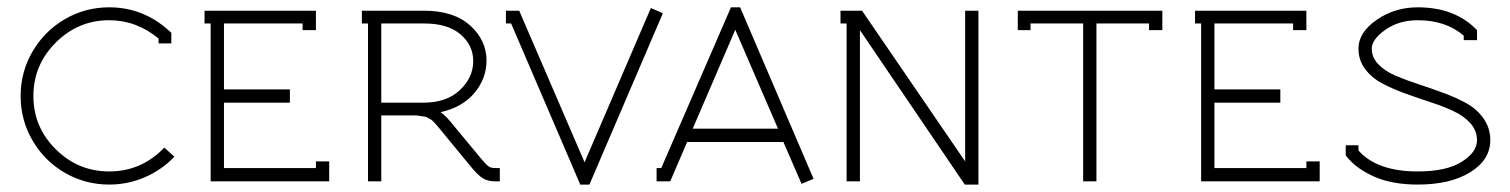

<svg xmlns="http://www.w3.org/2000/svg" viewBox="-20 -493 4106 522"><path d="M411.1 -388.2Q351.1 -438 276.9 -438Q192.4 -438 131.6 -377.2Q70.8 -316.4 70.8 -231.9Q70.8 -147.5 131.6 -87.2Q192.4 -26.9 276.9 -26.9Q364.7 -26.9 426.8 -91.8L454.1 -66.9Q419.9 -31.2 374 -11.2Q328.1 8.8 276.9 8.8Q211.4 8.8 156 -23.4Q100.6 -55.7 68.4 -111.1Q36.1 -166.5 36.1 -231.9Q36.1 -297.4 68.4 -352.8Q100.6 -408.2 156 -440.7Q211.4 -473.1 276.9 -473.1Q369.6 -473.1 439.9 -409.2L445.8 -403.8V-375H411.1Z M588.9 -429.2V-250H768.1V-213.9H588.9V-36.1H838.9V-54.2H875V0H552.7V-429.2H536.1V-463.9H838.9V-411.1H802.7V-429.2Z M1131.8 -213.9Q1193.8 -213.9 1230.2 -248Q1266.6 -282.2 1266.6 -327.1Q1266.6 -369.6 1232.2 -399.4Q1197.8 -429.2 1132.8 -429.2H1016.6V-213.9ZM1325.7 0Q1306.6 0 1293.2 -8.1Q1279.8 -16.1 1261.7 -38.1L1188.5 -127Q1185.5 -130.9 1177.5 -140.4Q1169.4 -149.9 1168 -151.9Q1166.5 -153.8 1160.4 -160.2Q1154.3 -166.5 1152.3 -167.5Q1150.4 -168.5 1144.3 -172.1Q1138.2 -175.8 1134.3 -176Q1130.4 -176.3 1122.8 -177.7Q1115.2 -179.2 1107.4 -179.2Q1099.6 -179.2 1088.9 -179.2H1016.6V0H980.5V-429.2H963.9V-463.9H1132.8Q1213.4 -463.9 1258.1 -423.8Q1302.7 -383.8 1302.7 -328.1Q1302.7 -279.8 1270 -240.5Q1237.3 -201.2 1177.7 -188Q1192.4 -178.7 1214.8 -149.9L1288.6 -61Q1302.2 -44.9 1308.6 -40.5Q1314.9 -36.1 1325.7 -36.1H1338.9V0Z M1391.6 -463.9 1569.3 -51.8 1749.5 -471.2 1782.2 -457 1582.5 8.8H1557.6L1369.6 -429.2H1355.5V-463.9Z M2095.2 -143.1 1979 -412.1 1863.3 -143.1ZM1765.1 0V-36.1H1777.8L1967.3 -473.1H1992.2L2191.9 -6.8L2159.2 6.8L2109.9 -106.9H1848.1L1802.2 0Z M2323.7 -463.9 2604 -54.2V-463.9H2640.1V8.8H2603L2317.9 -411.1V0H2281.7V-429.2H2265.1V-463.9Z M2747.1 -463.9H3140.1V-411.1H3104V-429.2H2960.9V0H2924.8V-429.2H2781.7V-411.1H2747.1Z M3281.7 -429.2V-250H3460.9V-213.9H3281.7V-36.1H3531.7V-54.2H3567.9V0H3245.6V-429.2H3229V-463.9H3531.7V-411.1H3495.6V-429.2Z M3673.3 -84Q3723.6 -26.9 3834.5 -26.9Q3912.1 -26.9 3953.9 -53Q3995.6 -79.1 3995.6 -111.8Q3995.6 -137.7 3977.8 -157.7Q3960 -177.7 3931.6 -190.9Q3903.3 -204.1 3868.9 -215.3Q3834.5 -226.6 3800 -239Q3765.6 -251.5 3737.3 -266.6Q3709 -281.7 3691.2 -305.7Q3673.3 -329.6 3673.3 -360.8Q3673.3 -404.8 3722.7 -439Q3772 -473.1 3834.5 -473.1Q3932.1 -473.1 3990.7 -416L3995.6 -411.1V-383.8H3959.5V-396Q3911.1 -438 3834.5 -438Q3783.2 -438 3746.3 -411.9Q3709.5 -385.7 3709.5 -360.8Q3709.5 -336.9 3727.3 -318.4Q3745.1 -299.8 3773.4 -287.6Q3801.8 -275.4 3836.2 -264.2Q3870.6 -252.9 3905 -240.2Q3939.5 -227.5 3967.8 -211.7Q3996.1 -195.8 4013.9 -170.2Q4031.7 -144.5 4031.7 -111.8Q4031.7 -58.6 3977.5 -24.9Q3923.3 8.8 3834.5 8.8Q3764.6 8.8 3715.8 -12.9Q3667 -34.7 3641.6 -66.9L3638.7 -70.8V-98.1H3673.3Z"/></svg>

Font: RawengulkPcs
Style: Regular
Weight: 400
Version: Version 0.92